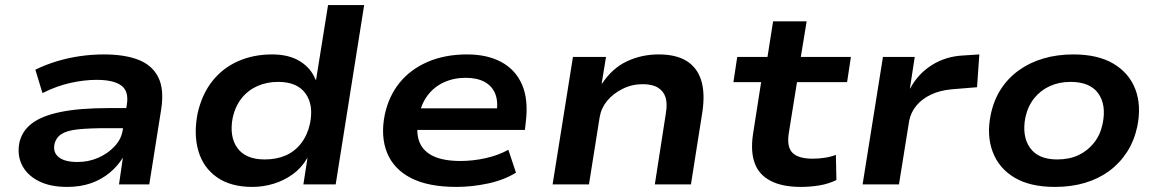

<svg xmlns="http://www.w3.org/2000/svg" viewBox="-20 -725 4554 755"><path d="M244 10Q177 10 132 -13Q87 -36 67 -75Q47 -114 56 -163Q66 -209 104.5 -239Q143 -269 217.5 -284.5Q292 -300 408 -300H497L486 -221H400Q332 -221 288 -216.5Q244 -212 222 -198Q200 -184 194 -157Q188 -125 211.5 -106.5Q235 -88 285 -88Q328 -88 366 -104.5Q404 -121 431 -150Q458 -179 463 -216L479 -315Q487 -367 456.5 -389Q426 -411 360 -411Q311 -411 257 -399Q203 -387 147 -359L119 -451Q160 -471 205 -484.5Q250 -498 296.5 -504.5Q343 -511 388 -511Q470 -511 524 -490Q578 -469 602 -422Q626 -375 614 -296L567 0H448L463 -104V-105Q443 -72 411 -45.5Q379 -19 337.5 -4.5Q296 10 244 10Z M972 10Q887 10 833 -28Q779 -66 760 -131.5Q741 -197 757 -279Q774 -354 814.5 -405.5Q855 -457 915.5 -484Q976 -511 1050 -511Q1117 -511 1160.5 -483.5Q1204 -456 1221 -411L1223 -412L1270 -705H1412L1300 0H1173L1189 -103H1188Q1166 -65 1131.5 -40Q1097 -15 1056 -2.5Q1015 10 972 10ZM1021 -98Q1068 -98 1104 -114Q1140 -130 1164.5 -162Q1189 -194 1199 -239Q1214 -313 1181 -358Q1148 -403 1074 -403Q1029 -403 992 -386.5Q955 -370 930 -338.5Q905 -307 895 -262Q881 -188 913.5 -143Q946 -98 1021 -98Z M1775 10Q1664 10 1596 -25Q1528 -60 1502 -124.5Q1476 -189 1493 -274Q1509 -348 1552 -400.5Q1595 -453 1662.5 -482Q1730 -511 1817 -511Q1896 -511 1951.5 -481Q2007 -451 2032.5 -393Q2058 -335 2048 -249L2044 -214H1595L1608 -299H1954L1932 -277Q1940 -325 1927.5 -356Q1915 -387 1885.5 -403Q1856 -419 1811 -419Q1764 -419 1725 -401Q1686 -383 1660.5 -348.5Q1635 -314 1627 -266L1625 -255Q1615 -201 1630 -165Q1645 -129 1685 -110.5Q1725 -92 1791 -92Q1840 -92 1889.5 -103Q1939 -114 1979 -136L2009 -46Q1962 -17 1899 -3.5Q1836 10 1775 10Z M2153 0 2233 -501H2363L2346 -397H2348Q2388 -457 2445.5 -484Q2503 -511 2570 -511Q2638 -511 2679.5 -485.5Q2721 -460 2737 -410Q2753 -360 2742 -285L2697 0H2555L2598 -277Q2605 -318 2597 -342.5Q2589 -367 2567 -380.5Q2545 -394 2507 -394Q2465 -394 2428 -375.5Q2391 -357 2367.5 -328.5Q2344 -300 2338 -264L2296 0Z M3129 10Q3056 10 3010 -14Q2964 -38 2947.5 -84Q2931 -130 2941 -197L2973 -402H2864L2879 -501H2998L3020 -641H3152L3129 -501H3326L3311 -402H3114L3082 -203Q3073 -148 3096 -124.5Q3119 -101 3176 -101Q3199 -101 3222.5 -104.5Q3246 -108 3267 -116L3269 -17Q3238 -2 3202.5 4Q3167 10 3129 10Z M3372 0 3452 -501H3577L3558 -377H3559Q3590 -435 3645 -469.5Q3700 -504 3770 -507L3831 -511L3822 -382L3724 -374Q3677 -370 3641 -353Q3605 -336 3583 -309Q3561 -282 3555 -249L3515 0Z M4128 10Q4031 10 3969.5 -26.5Q3908 -63 3883.5 -128Q3859 -193 3876 -275Q3888 -332 3916.5 -375.5Q3945 -419 3987 -449Q4029 -479 4083 -495Q4137 -511 4201 -511Q4297 -511 4358.5 -474.5Q4420 -438 4444.5 -374Q4469 -310 4452 -227Q4440 -171 4411.5 -127Q4383 -83 4341.5 -52.5Q4300 -22 4246.5 -6Q4193 10 4128 10ZM4137 -98Q4185 -98 4221 -115Q4257 -132 4282 -163.5Q4307 -195 4316 -239Q4331 -313 4298.5 -358Q4266 -403 4190 -403Q4145 -403 4108.5 -386.5Q4072 -370 4047 -339Q4022 -308 4012 -263Q3998 -189 4030.5 -143.5Q4063 -98 4137 -98Z"/></svg>

Font: Nunito Sans 7pt SemiExpanded
Style: Bold Italic
Weight: 700
Width: 6
Italic angle: -9°
Designer: Vernon Adams
Foundry: Vernon Adams
Version: Version 3.101;gftools[0.9.27]